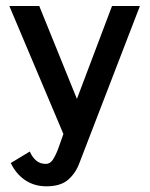

<svg xmlns="http://www.w3.org/2000/svg" viewBox="-20 -455 508 652"><path d="M137.7 177.7Q96.7 177.7 65.4 156.7Q34.2 135.7 16.6 98.6L81.1 59.6Q89.8 79.1 103 90.3Q116.2 101.6 135.7 101.6Q149.4 101.6 158.7 88.4Q168 75.2 177.7 49.8L195.3 0L11.7 -434.6H113.3L241.2 -119.1L360.4 -434.6H455.1L250 97.7Q237.3 132.8 211.4 155.3Q185.5 177.7 137.7 177.7Z"/></svg>

Font: Padauk Book
Style: Regular
Weight: 400
Designer: Debbi Hosken, Becca Hirsbrunner Spalinger
Foundry: SIL International
Version: Version 5.000